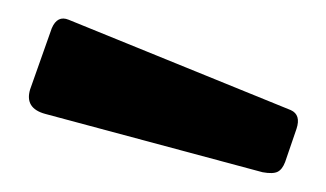

<svg xmlns="http://www.w3.org/2000/svg" viewBox="-20 -772 346 204"><path d="M35 -742Q41 -756 53 -751L289 -655Q300 -650 295 -635L283 -600Q280 -592 275 -589.5Q270 -587 259 -589L28 -651Q6 -657 12 -677Z"/></svg>

Font: Libre Franklin Thin
Style: Bold
Weight: 700
Version: Version 3.000